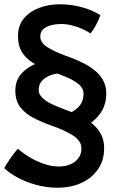

<svg xmlns="http://www.w3.org/2000/svg" viewBox="-21 -700 541 896"><path d="M252.5 -357.5Q232.5 -356 210.8 -347.2Q189 -338.5 174.2 -322Q159.5 -305.5 159.5 -280.5Q159.5 -260 176.8 -243.5Q194 -227 222.2 -213.5Q250.5 -200 284 -188Q322 -174.5 355 -158Q388 -141.5 412.8 -120.2Q437.5 -99 451.2 -71.5Q465 -44 465 -8.5Q465 49 436.2 90.2Q407.5 131.5 358.5 153.8Q309.5 176 248 176Q195.5 176 147 162.5Q98.5 149 60 128Q21.5 107 -1 84.5Q3.5 76 11.5 63.2Q19.5 50.5 28.8 37Q38 23.5 47.2 12Q56.5 0.5 63 -5.5Q87.5 16 119.5 35Q151.5 54 186.2 65.5Q221 77 253 77Q283.5 77 307.2 67Q331 57 345 38Q359 19 359 -7Q359 -42 320.8 -67Q282.5 -92 220.5 -113.5Q175 -129.5 136.2 -149.2Q97.5 -169 74 -199.5Q50.5 -230 50.5 -277Q50.5 -329.5 85.5 -363.2Q120.5 -397 171 -411ZM297.5 -171Q327.5 -180 348.2 -204Q369 -228 369 -262.5Q369 -286.5 349 -304.5Q329 -322.5 295.5 -337.2Q262 -352 220.5 -366.5Q175 -382.5 139.2 -402.8Q103.5 -423 83.2 -453.8Q63 -484.5 63 -532.5Q63 -581 90.2 -613.8Q117.5 -646.5 161.8 -663.2Q206 -680 256.5 -680Q314 -680 364.8 -665.2Q415.5 -650.5 447.5 -629Q446 -623.5 439.2 -608.2Q432.5 -593 422.5 -575.2Q412.5 -557.5 401 -544Q385.5 -555 363 -565Q340.5 -575 315 -581.5Q289.5 -588 264.5 -588Q241 -588 218.5 -582.5Q196 -577 181.5 -564.5Q167 -552 167 -530Q167 -500.5 200.2 -479.8Q233.5 -459 284 -440.5Q322 -427.5 356.5 -411.2Q391 -395 417.8 -374.2Q444.5 -353.5 459.8 -326.2Q475 -299 475 -264Q475 -205.5 441.5 -163.5Q408 -121.5 357 -100.5Z"/></svg>

Font: Grandstander Thin Medium
Style: Regular
Weight: 500
Version: Version 1.200